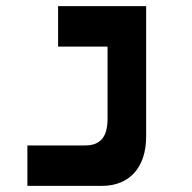

<svg xmlns="http://www.w3.org/2000/svg" viewBox="-20 -606 626 626"><path d="M69.3 0H312.5C402.3 0 456.5 -60.1 456.5 -161.1V-585.9H169.4V-454.1H330.6V-217.8C330.6 -159.2 306.6 -131.8 257.8 -131.8H69.3Z"/></svg>

Font: Cascadia Code
Style: Bold
Weight: 700
Monospace: yes
Designer: Aaron Bell
Foundry: Saja Typeworks
Version: Version 2404.023